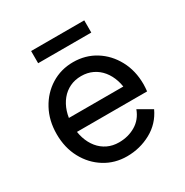

<svg xmlns="http://www.w3.org/2000/svg" viewBox="-157 -794 898 932"><g transform="rotate(-30 292.0 -328.0)"><path d="M85 -293V-214.8H444.3L478.5 -293ZM444.3 -166Q426.3 -117.2 385 -92.8Q343.8 -68.4 292 -68.4Q256.8 -68.4 228.3 -82Q199.7 -95.7 179.2 -120.8Q158.7 -146 147.7 -179.9Q136.7 -213.9 136.7 -253.9Q136.7 -294.4 147.7 -328.1Q158.7 -361.8 179.2 -387Q199.7 -412.1 228.3 -425.8Q256.8 -439.5 292 -439.5Q327.1 -439.5 355.7 -425.8Q384.3 -412.1 404.8 -387Q425.3 -361.8 436.3 -328.1Q447.3 -294.4 447.3 -253.9Q447.3 -243.7 446.5 -234.1Q445.8 -224.6 444.3 -214.8H532.7Q533.7 -224.6 534.4 -234.4Q535.2 -244.1 535.2 -253.9Q535.2 -330.1 502.9 -389.6Q470.7 -449.2 415.8 -483.4Q360.8 -517.6 292 -517.6Q223.6 -517.6 168.5 -483.4Q113.3 -449.2 81.1 -389.6Q48.8 -330.1 48.8 -253.9Q48.8 -177.7 81.1 -118.2Q113.3 -58.6 168.5 -24.4Q223.6 9.8 292 9.8Q364.7 9.8 426.8 -24.2Q488.8 -58.1 519 -123ZM143.1 -597.7H440.9V-666H143.1Z"/></g></svg>

Font: Giphurs
Style: Regular
Weight: 400
Version: Version 2.010